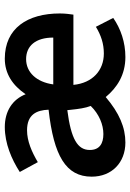

<svg xmlns="http://www.w3.org/2000/svg" viewBox="112 -656 555 820"><g transform="rotate(-90 390.0 -245.5)"><path d="M46 -132C46 -46 106 12 192 12C256 12 318 -14 386 -72C426 -24 480 12 557 12C620 12 678 -8 724 -40L686 -114C650 -92 614 -80 572 -80C500 -80 446 -128 438 -210H738C740 -224 743 -245 743 -268C743 -406 680 -503 550 -503C486 -503 436 -470 398 -414C376 -470 326 -503 258 -503C188 -503 120 -474 66 -439L108 -362C152 -388 198 -408 244 -408C311 -408 330 -368 332 -316C135 -294 46 -242 46 -132ZM160 -140C160 -192 206 -220 330 -236L332 -218C335 -189 339 -159 348 -136C313 -100 268 -82 228 -82C188 -82 160 -98 160 -140ZM548 -412C604 -412 640 -372 640 -296H440C450 -368 492 -412 548 -412Z"/></g></svg>

Font: DAIFUKU Sans Semibold
Style: Regular
Weight: 600
Designer: Original font ‘Source Sans 3’ : Paul D. Hunt
Foundry: Daifuku
Version: Version 1.000